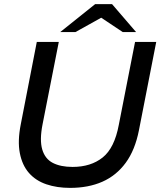

<svg xmlns="http://www.w3.org/2000/svg" viewBox="-20 -904 780 934"><path d="M321 10Q257 10 205.5 -7.5Q154 -25 121 -62.5Q88 -100 76.5 -159Q65 -218 81 -299L159 -700H266L187 -299Q172 -223 185.5 -177Q199 -131 237 -111.5Q275 -92 333 -92Q422 -92 479.5 -138Q537 -184 558 -297L637 -700H740L656 -271Q637 -174 591.5 -112Q546 -50 478 -20Q410 10 321 10ZM273 -748 443 -884H525L496 -831L347 -748ZM577 -748 451 -832 443 -884H525L642 -748Z"/></svg>

Font: REM
Style: Italic
Weight: 400
Italic angle: -11°
Designer: Octavio Pardo
Foundry: Ashler Design
Version: Version 1.005;gftools[0.9.28]